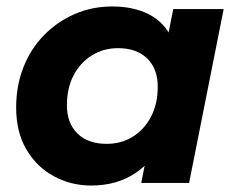

<svg xmlns="http://www.w3.org/2000/svg" viewBox="-20 -566 730 594"><path d="M262 8Q200 8 147 -20.5Q94 -49 62 -103Q30 -157 30 -233Q30 -301 52.5 -358Q75 -415 116 -457Q157 -499 211 -522.5Q265 -546 327 -546Q394 -546 442 -521Q490 -496 513.5 -443.5Q537 -391 530 -308Q525 -213 491 -141.5Q457 -70 399.5 -31Q342 8 262 8ZM310 -121Q356 -121 391.5 -143.5Q427 -166 447.5 -205.5Q468 -245 468 -298Q468 -353 435.5 -385Q403 -417 345 -417Q300 -417 264 -394.5Q228 -372 207.5 -332.5Q187 -293 187 -240Q187 -185 219.5 -153Q252 -121 310 -121ZM417 0 438 -107 473 -267 494 -427 516 -538H672L565 0Z"/></svg>

Font: MOST Montserrat
Style: Bold Italic
Weight: 700
Italic angle: -11.3°
Designer: Julieta Ulanovsky
Foundry: Julieta Ulanovsky
Version: Version 8.000;March 11, 2024;FontCreator 15.0.0.2926 64-bit